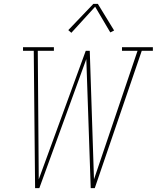

<svg xmlns="http://www.w3.org/2000/svg" viewBox="-20 -981 817 1001"><path d="M163 0 156 -716H100V-735H261V-716H177L182 -46L427 -716H448L470 -46L697 -716H616V-735H777V-716H719L474 0H453L430 -673L185 0ZM352 -810 336 -824 467 -961H490L575 -822L555 -812L476 -946Z"/></svg>

Font: Iosevka Etoile Thin Oblique
Style: Regular
Weight: 100
Italic angle: -9°
Designer: Belleve Invis
Foundry: Belleve Invis
Version: Version 15.5.2; ttfautohint (v1.8.4)